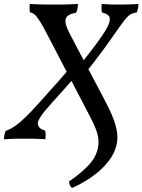

<svg xmlns="http://www.w3.org/2000/svg" viewBox="-47 -699 718 968"><path d="M316 249Q302 237 301 216Q369 169 405 128Q441 87 448 39Q453 4 442.5 -30Q432 -64 406 -113L196 -516Q168 -571 151.5 -596Q135 -621 125 -628Q115 -635 104 -637Q102 -648 102 -658.5Q102 -669 103 -679Q132 -678 151.5 -677Q171 -676 187.5 -676Q204 -676 222 -676Q242 -676 260.5 -676Q279 -676 300 -677Q321 -678 346 -679Q346 -669 344 -657.5Q342 -646 337 -635Q294 -628 285 -606Q276 -584 304 -530L483 -190Q523 -115 537 -62.5Q551 -10 540 34Q531 74 500.5 113.5Q470 153 423 187.5Q376 222 316 249ZM-27 3Q-27 -19 -18 -40Q-6 -43 11.5 -52.5Q29 -62 54 -83Q79 -104 113 -140Q130 -158 152 -182.5Q174 -207 199 -235Q224 -263 249.5 -291.5Q275 -320 297 -346L321 -300Q298 -273 270.5 -242.5Q243 -212 219 -185.5Q195 -159 181 -142Q140 -93 144 -71.5Q148 -50 181 -40Q183 -29 183 -18.5Q183 -8 182 3Q150 1 126.5 0.5Q103 0 77 0Q48 0 24.5 0.5Q1 1 -27 3ZM374 -319 347 -360Q360 -376 382 -404Q404 -432 427.5 -463Q451 -494 467 -518Q497 -562 504 -585.5Q511 -609 500.5 -620Q490 -631 467 -636Q463 -657 466 -679Q490 -677 510 -676.5Q530 -676 551 -676Q575 -676 600 -676.5Q625 -677 651 -679Q651 -670 649 -658.5Q647 -647 642 -636Q622 -634 608 -624.5Q594 -615 575.5 -590.5Q557 -566 523 -517Q502 -487 478.5 -454.5Q455 -422 429 -388.5Q403 -355 374 -319Z"/></svg>

Font: Vollkorn
Style: Italic
Weight: 400
Italic angle: -11°
Designer: Friedrich Althausen
Foundry: Friedrich Althausen
Version: Version 5.001